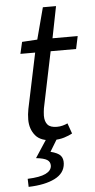

<svg xmlns="http://www.w3.org/2000/svg" viewBox="-59 -676 463 937"><g transform="rotate(-5 172.5 -207.5)"><path d="M182.7 9.2Q121.5 9.2 95.3 -22.6Q69.1 -54.4 69.1 -100.6Q69.1 -113.8 70.4 -126.2Q71.7 -138.7 74.3 -152.5L131.3 -423.8H59L72.3 -481.4L147.1 -486L188 -640.9H252.5L221.7 -486H345.1L331.8 -423.8H207.1L150.2 -149.3Q149.2 -140.3 148 -131.9Q146.8 -123.5 146.8 -113.1Q146.8 -84.1 160.4 -68.8Q173.9 -53.6 205.6 -53.6Q220.7 -53.6 234.1 -57.2Q247.4 -60.7 258.2 -65.9L276.3 -14.8Q260.3 -5.8 236.3 1.7Q212.2 9.2 182.7 9.2ZM42.5 226.3 41.3 186.8Q101.4 184.5 129.7 170.7Q157.9 157 159.4 133.5Q160.1 113.8 144.4 103.8Q128.7 93.8 90.6 89.7L151.1 -2.7H204.8L163.6 65.1Q199.7 74.1 212.4 88.7Q225.1 103.4 223.2 128.4Q219.6 175.5 171.1 199.7Q122.7 223.9 42.5 226.3Z"/></g></svg>

Font: Source Sans 3 VF
Style: Italic
Weight: 200
Italic angle: -11°
Designer: Paul D. Hunt
Foundry: Adobe Systems Incorporated
Version: Version 3.042;hotconv 1.0.118;makeotfexe 2.5.65603